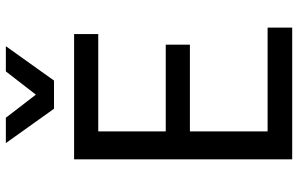

<svg xmlns="http://www.w3.org/2000/svg" viewBox="-197 -797 994 640"><g transform="rotate(-90 300.0 -477.0)"><path d="M89 0V-727H506.5V-646.5H141.5L182 -685V-394.5L141.5 -421.5H471V-341H155.5L182 -370.5V-34L141.5 -82H528V0ZM257.5 -794 143 -954.5H227.5L304.5 -854.5L382 -954.5H466L351.5 -794Z"/></g></svg>

Font: Spline Sans Mono
Style: Regular
Weight: 400
Monospace: yes
Designer: Eben Sorkin, Mirko Velimirovic
Foundry: Sorkin Type
Version: Version 1.004